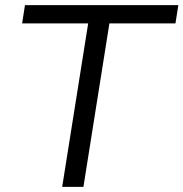

<svg xmlns="http://www.w3.org/2000/svg" viewBox="-20 -725 712 745"><path d="M221.3 0 322.1 -634.1H65.8L76.9 -705H672L660.8 -634.1H404.5L303.7 0Z"/></svg>

Font: Nunito Sans 12pt ExtraLight
Style: Italic
Weight: 200
Italic angle: -9°
Designer: Vernon Adams
Foundry: Vernon Adams
Version: Version 3.101;gftools[0.9.27]